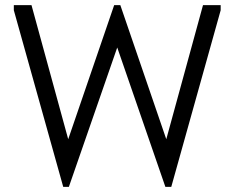

<svg xmlns="http://www.w3.org/2000/svg" viewBox="-20 -720 916 750"><path d="M227 10H249L460 -598H416L626 10H649L842 -680V-700H773L618 -134H644L450 -700H426L232 -134H258L103 -700H34V-680Z"/></svg>

Font: Tilda Sans VF
Style: Regular
Weight: 400
Designer: ParaType Ltd
Foundry: ParaType Ltd
Version: Version 1.010